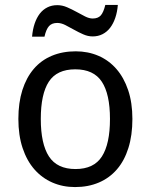

<svg xmlns="http://www.w3.org/2000/svg" viewBox="-20 -756 617 786"><path d="M522 -269Q522 -202.1 505.6 -150.1Q489.3 -98.1 458.7 -62.7Q428.2 -27.3 384.8 -8.8Q341.3 9.8 287.1 9.8Q236.8 9.8 194.3 -8.8Q151.9 -27.3 120.8 -62.7Q89.8 -98.1 72.5 -150.1Q55.2 -202.1 55.2 -269Q55.2 -335.4 71.5 -387Q87.9 -438.5 118.2 -473.9Q148.4 -509.3 192.1 -527.6Q235.8 -545.9 290 -545.9Q340.3 -545.9 382.8 -527.6Q425.3 -509.3 456.3 -473.9Q487.3 -438.5 504.6 -387Q522 -335.4 522 -269ZM147 -269Q147 -167 180.4 -115.5Q213.9 -64 289.1 -64Q364.3 -64 397.2 -115.5Q430.2 -167 430.2 -269Q430.2 -371.1 396.7 -421.6Q363.3 -472.2 288.1 -472.2Q212.9 -472.2 179.9 -421.6Q147 -371.1 147 -269ZM359.4 -606.9Q339.8 -606.9 320.6 -615.5Q301.3 -624 282.7 -634.5Q264.2 -645 247.1 -653.6Q230 -662.1 214.4 -662.1Q192.4 -662.1 180.7 -649.2Q168.9 -636.2 162.1 -606H111.3Q113.8 -635.3 121.8 -659.2Q129.9 -683.1 142.8 -700Q155.8 -716.8 173.8 -725.8Q191.9 -734.9 214.4 -734.9Q234.9 -734.9 254.6 -726.3Q274.4 -717.8 293 -707.5Q311.5 -697.3 328.4 -688.7Q345.2 -680.2 359.4 -680.2Q381.3 -680.2 392.6 -692.9Q403.8 -705.6 411.1 -735.8H462.4Q460 -706.5 451.9 -682.9Q443.8 -659.2 430.9 -642.3Q418 -625.5 399.9 -616.2Q381.8 -606.9 359.4 -606.9Z"/></svg>

Font: Genotype
Style: Regular
Weight: 400
Foundry: Ascender Corporation
Version: Version 1.00